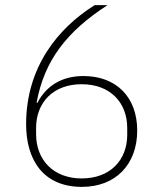

<svg xmlns="http://www.w3.org/2000/svg" viewBox="-20 -718 640 750"><path d="M300 12C432 12 516 -76 516 -208C516 -340 433 -421 306 -421C223 -421 161 -384 126 -316L123 -317C153 -482 241 -595 400 -698H350C206 -608 82 -455 82 -233C82 -92 150 12 300 12ZM299 -21C189 -21 121 -93 121 -194V-218C121 -317 187 -389 299 -389C411 -389 477 -317 477 -218V-192C477 -92 410 -21 299 -21Z"/></svg>

Font: IBM Plex Thai ExtraLight
Style: Regular
Weight: 200
Designer: Mike Abbink, Paul van der Laan, Pieter van Rosmalen, Ben Mitchell, Mark Frömberg
Foundry: Bold Monday
Version: Version 1.0